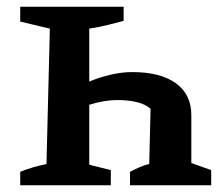

<svg xmlns="http://www.w3.org/2000/svg" viewBox="-20 -550 662 570"><path d="M40 0V-40Q60 -48 79 -53.5Q98 -59 118 -63L128 -465L40 -486V-530H347V-488Q325 -482 300.5 -476Q276 -470 245 -465V-308Q277 -321 309.5 -328.5Q342 -336 373 -336Q456 -336 502 -303Q548 -270 548 -208V-66L607 -45V0H366V-40Q381 -48 396.5 -54.5Q412 -61 423 -63L427 -227Q413 -240 387.5 -246.5Q362 -253 328 -253Q290 -253 245 -239V-61L309 -45V0Z"/></svg>

Font: Piazzolla SC SemiBold
Style: Regular
Weight: 600
Designer: Juan Pablo del Peral
Foundry: Huerta Tipografica
Version: Version 1.330